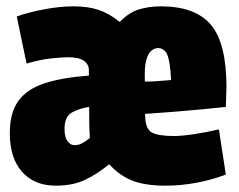

<svg xmlns="http://www.w3.org/2000/svg" viewBox="-20 -577 755 607"><path d="M156 10Q89 10 50 -33.5Q11 -77 11 -156Q11 -221 38.5 -258.5Q66 -296 122 -314Q178 -332 261 -338V-355Q261 -374 245 -385Q229 -396 196 -396Q177 -396 142.5 -392.5Q108 -389 64 -376L33 -525Q73 -539 122 -548Q171 -557 211 -557Q259 -557 292.5 -545.5Q326 -534 358 -508H359Q388 -538 420 -547.5Q452 -557 488 -557Q597 -557 646.5 -499Q696 -441 696 -300Q696 -289 695 -271Q694 -253 694 -239Q667 -236 625.5 -232Q584 -228 535 -224Q486 -220 439 -217Q438 -216 439 -208Q440 -169 460.5 -158Q481 -147 530 -147Q555 -147 594.5 -153Q634 -159 672 -168L694 -25Q599 10 503 10Q440 10 399.5 -5.5Q359 -21 326 -57H324Q288 -27 249 -8.5Q210 10 156 10ZM438 -319Q460 -319 483.5 -321Q507 -323 521 -324Q518 -382 509 -403.5Q500 -425 479 -425Q470 -425 459.5 -417.5Q449 -410 442.5 -387.5Q436 -365 438 -319ZM216 -118Q230 -118 244 -126.5Q258 -135 264 -141Q263 -156 262.5 -172Q262 -188 262 -205Q262 -212 262 -221.5Q262 -231 262 -239Q233 -235 208.5 -222Q184 -209 184 -170Q184 -143 193.5 -130.5Q203 -118 216 -118Z"/></svg>

Font: Georama SemiCondensed ExtraBold
Style: Regular
Weight: 800
Width: 4
Designer: Jean-Baptiste Levee
Foundry: Production Type
Version: Version 1.000